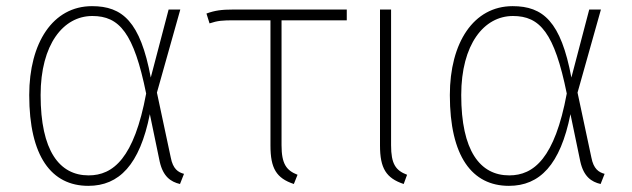

<svg xmlns="http://www.w3.org/2000/svg" viewBox="-20 -593 2054 624"><path d="M279 -573C152 -573 75 -454 75 -284C75 -85 147 11 267 11C367 11 434 -57 467 -222L499 -68C510 -19 535 -2 565 5L578 -28C559 -33 542 -44 535 -81L490 -292L566 -562H528L470 -341C436 -523 378 -573 279 -573ZM280 -541C368 -541 415 -486 455 -289C416 -79 348 -23 268 -23C173 -23 112 -103 112 -284C112 -449 186 -541 280 -541Z M1107 -527V-562H737C701 -562 678 -559 651 -549L661 -517C688 -526 703 -527 742 -527H859V-120C859 -46 878 -14 935 5L947 -25C911 -39 895 -60 895 -121V-527Z M1251 -562H1215V-120C1215 -46 1235 -14 1292 5L1303 -25C1266 -39 1251 -60 1251 -121Z M1646 -573C1519 -573 1442 -454 1442 -284C1442 -85 1514 11 1634 11C1734 11 1801 -57 1834 -222L1866 -68C1877 -19 1902 -2 1932 5L1945 -28C1926 -33 1909 -44 1902 -81L1857 -292L1933 -562H1895L1837 -341C1803 -523 1745 -573 1646 -573ZM1647 -541C1735 -541 1782 -486 1822 -289C1783 -79 1715 -23 1635 -23C1540 -23 1479 -103 1479 -284C1479 -449 1553 -541 1647 -541Z"/></svg>

Font: Glow Sans SC Normal ExtraLight
Style: Regular
Weight: 200
Designer: Ryoko NISHIZUKA (kana, bopomofo & ideographs); Paul D. Hunt (Latin, Greek & Cyrillic); Sandoll Communications, Soo-young
Version: Version 0.93